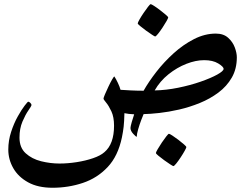

<svg xmlns="http://www.w3.org/2000/svg" viewBox="-20 -551 1189 914"><path d="M1107.4 -278.3Q1107.4 -223.1 1083.5 -181.6Q1059.6 -140.1 1019.8 -110.4Q980 -80.6 931.4 -60.8Q882.8 -41 832.8 -29.5Q782.7 -18.1 738.5 -13.2Q694.3 -8.3 663.6 -7.8Q660.2 0 652.3 20.5Q644.5 41 637.9 63.7Q631.3 86.4 630.9 100.1Q627 100.1 614 85.9Q601.1 71.8 601.1 58.1Q601.1 51.8 607.2 30Q613.3 8.3 618.7 -6.8Q606.4 -7.3 593.3 -8.8Q580.1 -10.3 572.3 -12.2Q571.3 28.8 568.6 52.5Q565.9 76.2 560.5 102.5Q542 191.9 492.4 244.4Q442.9 296.9 374.3 319.8Q305.7 342.8 230 342.8Q160.6 342.8 113.8 316.9Q66.9 291 43.2 249.5Q19.5 208 19.5 161.1Q19.5 117.7 33 76.7Q46.4 35.6 64.5 3.4Q82.5 -28.8 97.2 -47.9Q111.8 -66.9 114.3 -66.9Q118.7 -66.9 124.3 -61.3Q129.9 -55.7 129.9 -51.3Q129.9 -46.4 115.5 -25.9Q101.1 -5.4 86.9 27.8Q72.8 61 72.8 104Q72.8 151.9 102.3 178.7Q131.8 205.6 175.8 216.6Q219.7 227.5 263.2 227.5Q302.7 227.5 345 220.9Q387.2 214.4 422.9 202.1Q458.5 189.9 477.1 173.3Q522.9 134.8 522.9 47.4Q522.9 6.3 510.3 -20.8Q497.6 -47.9 485.1 -62.7Q472.7 -77.6 472.7 -81.5Q472.7 -85.4 479.7 -102.1Q486.8 -118.7 496.1 -138.4Q505.4 -158.2 513.7 -172.6Q522 -187 524.4 -187Q532.2 -175.3 541 -156.7Q549.8 -138.2 553.7 -123.5Q573.7 -122.1 603.3 -120.6Q632.8 -119.1 663.6 -119.1Q687.5 -161.6 724.1 -208.7Q760.7 -255.9 806.6 -297.4Q852.5 -338.9 903.8 -365Q955.1 -391.1 1007.3 -391.1Q1043.9 -391.1 1065.9 -371.3Q1087.9 -351.6 1097.7 -325.2Q1107.4 -298.8 1107.4 -278.3ZM1044.4 -223.1Q1044.4 -233.4 1018.8 -249Q993.2 -264.6 951.7 -264.6Q912.1 -264.6 867.2 -247.1Q822.3 -229.5 782 -197.3Q741.7 -165 716.3 -120.6Q770.5 -121.6 828.1 -133.3Q885.7 -145 934.8 -162.1Q983.9 -179.2 1014.2 -196Q1044.4 -212.9 1044.4 -223.1ZM780.8 -468.3Q780.8 -464.8 772.7 -450.4Q764.6 -436 753.4 -419.2Q742.2 -402.3 732.2 -389.9Q722.2 -377.4 718.3 -377.4Q716.3 -377.4 703.6 -385.7Q690.9 -394 675 -405.5Q659.2 -417 647.5 -426.8Q635.7 -436.5 635.7 -439.5Q635.7 -443.4 643.8 -457.8Q651.9 -472.2 663.3 -489Q674.8 -505.9 684.6 -518.6Q694.3 -531.2 697.3 -531.2Q700.7 -531.2 713.9 -522.7Q727.1 -514.2 742.4 -502.4Q757.8 -490.7 769.3 -480.7Q780.8 -470.7 780.8 -468.3ZM867.2 148.9Q867.2 152.3 859.4 166.5Q851.6 180.7 840.3 197.8Q829.1 214.8 819.1 227.3Q809.1 239.7 805.2 239.7Q803.2 239.7 790.3 231.4Q777.3 223.1 761.7 211.7Q746.1 200.2 734.1 190.4Q722.2 180.7 722.2 177.2Q722.2 173.8 730.5 159.4Q738.8 145 750.2 127.9Q761.7 110.8 771.5 98.4Q781.2 85.9 784.2 85.9Q787.6 85.9 800.8 94.5Q814 103 829.3 114.7Q844.7 126.5 856 136.5Q867.2 146.5 867.2 148.9Z"/></svg>

Font: Scheherazade New SemiBold
Style: Regular
Weight: 600
Designer: SIL International
Foundry: SIL International
Version: Version 4.000